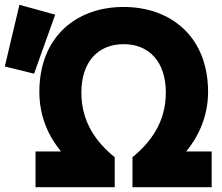

<svg xmlns="http://www.w3.org/2000/svg" viewBox="-55 -759 925 800"><path d="M460 -730C658 -730 812 -605 812 -376C812 -273 771 -189 721 -128H827V21H497V-104C573 -166 636 -251 636 -373C636 -502 566 -575 460 -575C354 -575 284 -502 284 -373C284 -251 346 -166 423 -104V21H93V-128H199C148 -190 109 -273 109 -376C109 -605 262 -730 460 -730ZM26 -739 175 -698 87 -452 -35 -482Z"/></svg>

Font: Repo ExtraBold
Style: Bold
Weight: 700
Designer: Stefan Peev
Foundry: Context Ltd
Version: Version 1.502